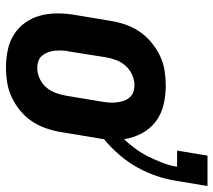

<svg xmlns="http://www.w3.org/2000/svg" viewBox="-56 -652 716 644"><g transform="rotate(90 302.0 -330.0)"><path d="M207 8Q177 8 148 2Q119 -4 95.5 -19Q72 -34 56 -56.5Q40 -79 32.5 -106.5Q25 -134 25 -164Q25 -194 30 -223L50 -343Q54 -368 62.5 -393Q71 -418 86 -440Q101 -462 122 -479.5Q143 -497 167 -508.5Q191 -520 216.5 -524Q242 -528 267 -528Q300 -528 331.5 -520.5Q363 -513 387.5 -494.5Q412 -476 427 -448Q442 -420 447 -388Q465 -407 480 -428Q495 -449 506 -471.5Q517 -494 526 -517Q535 -540 539 -564V-566H485L502 -668H604L587 -566Q582 -532 570.5 -498Q559 -464 541.5 -432.5Q524 -401 499.5 -372.5Q475 -344 447 -321Q446 -315 445 -309Q444 -303 443 -297L423 -177Q419 -152 410.5 -127Q402 -102 387.5 -80Q373 -58 352 -40.5Q331 -23 306.5 -11.5Q282 0 257 4Q232 8 207 8ZM208 -97Q226 -97 243.5 -105Q261 -113 273 -127Q285 -141 291.5 -158.5Q298 -176 301 -194L321 -314Q323 -326 324 -338.5Q325 -351 323.5 -363Q322 -375 318.5 -386Q315 -397 307.5 -406Q300 -415 289 -419Q278 -423 265 -423Q248 -423 230.5 -415Q213 -407 200.5 -393Q188 -379 181.5 -361.5Q175 -344 172 -326L153 -206Q150 -194 149.5 -181.5Q149 -169 150 -157Q151 -145 155 -134Q159 -123 166 -114Q173 -105 184.5 -101Q196 -97 208 -97Z"/></g></svg>

Font: Iosevka SS04 Extrabold Oblique
Style: Regular
Weight: 800
Italic angle: -9°
Monospace: yes
Designer: Belleve Invis
Foundry: Belleve Invis
Version: Version 19.0.0; ttfautohint (v1.8.4)